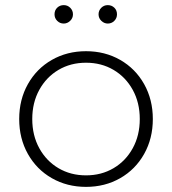

<svg xmlns="http://www.w3.org/2000/svg" viewBox="-20 -726 672 750"><path d="M55 -261Q55 -337 89 -397.5Q123 -458 182.5 -492Q242 -526 316 -526Q390 -526 449.5 -492Q509 -458 543 -397.5Q577 -337 577 -261Q577 -185 543 -124.5Q509 -64 449.5 -30Q390 4 316 4Q242 4 182.5 -30Q123 -64 89 -124.5Q55 -185 55 -261ZM526 -261Q526 -325 498.5 -375Q471 -425 423.5 -453Q376 -481 316 -481Q256 -481 208.5 -453Q161 -425 133.5 -375Q106 -325 106 -261Q106 -197 133.5 -147Q161 -97 208.5 -69Q256 -41 316 -41Q376 -41 423.5 -69Q471 -97 498.5 -147Q526 -197 526 -261ZM365 -670Q365 -685 375.5 -695.5Q386 -706 401 -706Q416 -706 426.5 -696Q437 -686 437 -670Q437 -655 426.5 -644.5Q416 -634 401 -634Q387 -634 376 -644.5Q365 -655 365 -670ZM193 -670Q193 -686 203.5 -696Q214 -706 229 -706Q244 -706 254.5 -695.5Q265 -685 265 -670Q265 -655 254 -644.5Q243 -634 229 -634Q214 -634 203.5 -644.5Q193 -655 193 -670Z"/></svg>

Font: Goldbeck Next Light
Style: Regular
Weight: 300
Designer: Julieta Ulanovsky
Foundry: Julieta Ulanovsky
Version: Version 7.200